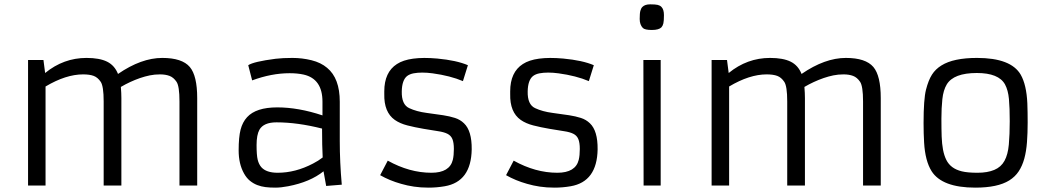

<svg xmlns="http://www.w3.org/2000/svg" viewBox="-20 -859 4870 889"><path d="M364.7 -514.6Q285.2 -514.6 190.9 -458.5V0H109.9V-581.1H181.2L189 -521Q274.4 -590.8 380.4 -590.8Q440.9 -590.8 475.8 -573.5Q510.7 -556.2 526.4 -516.6Q634.3 -590.8 731.4 -590.8Q823.2 -590.8 858.9 -548.8Q893.1 -508.3 893.1 -404.8V0H811V-389.6Q811 -460 797.4 -480.2Q783.7 -500.5 764.9 -507.6Q746.1 -514.6 720.9 -514.6Q695.8 -514.6 673.6 -510Q651.4 -505.4 628.4 -497.6Q582 -481.4 539.6 -456.5Q542 -427.2 542 -404.8V0H460V-389.6Q460 -460 446.3 -480.2Q432.6 -500.5 413.8 -507.6Q395 -514.6 364.7 -514.6Z M1553.2 -206.1Q1553.2 -108.9 1562.5 -3.9L1490.2 2L1478 -65.9Q1416 -16.1 1314 3.4Q1280.8 9.8 1254.9 9.8Q1229 9.8 1209.2 7.3Q1189.5 4.9 1171.1 -2.2Q1152.8 -9.3 1137.2 -22Q1121.6 -34.7 1109.9 -55.7Q1085 -100.1 1085 -162.4Q1085 -224.6 1094 -259Q1103 -293.5 1124 -316.4Q1165.5 -361.8 1263.7 -361.8Q1361.8 -361.8 1473.1 -324.7V-388.2Q1473.1 -494.1 1385.7 -513.7Q1357.4 -520 1320.8 -520Q1237.3 -520 1147.5 -486.8L1129.4 -557.1Q1154.3 -573.7 1256.3 -586.9Q1288.6 -590.8 1333.7 -590.8Q1378.9 -590.8 1422.4 -580.1Q1465.8 -569.3 1494.6 -544.9Q1553.2 -496.6 1553.2 -388.2ZM1471.2 -263.7Q1356.9 -292.5 1260.3 -292.5Q1200.7 -292.5 1181.2 -258.3Q1168 -234.4 1168 -187.5Q1168 -140.6 1173.1 -119.6Q1178.2 -98.6 1189.9 -85Q1212.9 -59.1 1265.6 -59.1Q1348.1 -59.1 1429.2 -101.6Q1454.1 -114.3 1474.1 -129.9Q1471.2 -182.6 1471.2 -263.7Z M1775.4 -115.2Q1876 -59.1 1977.5 -59.1Q2062 -59.1 2076.7 -119.1Q2081.5 -139.6 2081.5 -169.2Q2081.5 -198.7 2074.7 -215.1Q2067.9 -231.4 2051.8 -239.5Q2035.6 -247.6 2009 -251.5Q1982.4 -255.4 1941.4 -262.5Q1900.4 -269.5 1866.2 -278.3Q1832 -287.1 1808.1 -303.7Q1757.3 -339.4 1759.3 -423.8V-436Q1759.3 -524.9 1817.9 -562.5Q1874.5 -599.6 2004.9 -587.9Q2093.8 -579.6 2146.5 -557.1L2123.5 -483.4Q2064.9 -508.3 1982.9 -519.5Q1957.5 -522.9 1935.3 -522.9Q1913.1 -522.9 1895 -519.5Q1877 -516.1 1864.7 -506.8Q1841.3 -487.8 1840.3 -436Q1838.9 -375 1874.5 -358.4Q1908.7 -342.3 1955.6 -336.2Q2002.4 -330.1 2032.2 -325.4Q2062 -320.8 2086.4 -313Q2110.8 -305.2 2128.4 -288.1Q2165 -253.4 2164.1 -167.5Q2161.6 -17.6 2039.1 3.4Q2002 9.8 1964.8 9.8Q1927.7 9.8 1896.7 5.1Q1865.7 0.5 1837.4 -7.8Q1783.7 -22.9 1740.2 -47.9Z M2358.4 -115.2Q2459 -59.1 2560.5 -59.1Q2645 -59.1 2659.7 -119.1Q2664.6 -139.6 2664.6 -169.2Q2664.6 -198.7 2657.7 -215.1Q2650.9 -231.4 2634.8 -239.5Q2618.7 -247.6 2592 -251.5Q2565.4 -255.4 2524.4 -262.5Q2483.4 -269.5 2449.2 -278.3Q2415 -287.1 2391.1 -303.7Q2340.3 -339.4 2342.3 -423.8V-436Q2342.3 -524.9 2400.9 -562.5Q2457.5 -599.6 2587.9 -587.9Q2676.8 -579.6 2729.5 -557.1L2706.5 -483.4Q2647.9 -508.3 2565.9 -519.5Q2540.5 -522.9 2518.3 -522.9Q2496.1 -522.9 2478 -519.5Q2460 -516.1 2447.8 -506.8Q2424.3 -487.8 2423.3 -436Q2421.9 -375 2457.5 -358.4Q2491.7 -342.3 2538.6 -336.2Q2585.4 -330.1 2615.2 -325.4Q2645 -320.8 2669.4 -313Q2693.8 -305.2 2711.4 -288.1Q2748 -253.4 2747.1 -167.5Q2744.6 -17.6 2622.1 3.4Q2585 9.8 2547.9 9.8Q2510.7 9.8 2479.7 5.1Q2448.7 0.5 2420.4 -7.8Q2366.7 -22.9 2323.2 -47.9Z M2998.5 -720.2Q2965.8 -720.2 2956.5 -729.5Q2941.9 -744.6 2941.9 -771.2Q2941.9 -797.9 2945.1 -809.3Q2948.2 -820.8 2954.6 -827.1Q2966.3 -838.9 2990.5 -838.9Q3014.6 -838.9 3025.1 -836.4Q3035.6 -834 3042.5 -827.1Q3054.2 -815.4 3054.2 -788.8Q3054.2 -762.2 3051.5 -750.7Q3048.8 -739.3 3042.5 -732.4Q3030.3 -720.2 2998.5 -720.2ZM2959 -581.1H3039.1V0H2960Z M3529.8 -514.6Q3450.2 -514.6 3356 -458.5V0H3274.9V-581.1H3346.2L3354 -521Q3439.5 -590.8 3545.4 -590.8Q3606 -590.8 3640.9 -573.5Q3675.8 -556.2 3691.4 -516.6Q3799.3 -590.8 3896.5 -590.8Q3988.3 -590.8 4023.9 -548.8Q4058.1 -508.3 4058.1 -404.8V0H3976.1V-389.6Q3976.1 -460 3962.4 -480.2Q3948.7 -500.5 3929.9 -507.6Q3911.1 -514.6 3886 -514.6Q3860.8 -514.6 3838.6 -510Q3816.4 -505.4 3793.5 -497.6Q3747.1 -481.4 3704.6 -456.5Q3707 -427.2 3707 -404.8V0H3625V-389.6Q3625 -460 3611.3 -480.2Q3597.7 -500.5 3578.9 -507.6Q3560.1 -514.6 3529.8 -514.6Z M4256.3 -289.1Q4256.3 -399.9 4267.6 -443.8Q4278.8 -487.8 4295.2 -513.4Q4311.5 -539.1 4339.4 -556.2Q4395 -590.8 4503.9 -590.8Q4661.1 -590.8 4706.1 -513.2Q4732.9 -466.3 4736.8 -380.9Q4738.3 -340.3 4738.3 -291.5Q4738.3 -242.7 4735.1 -200.4Q4731.9 -158.2 4722.7 -124.5Q4713.4 -90.8 4696.8 -65.7Q4680.2 -40.5 4652.8 -23.4Q4599.1 9.8 4496.1 9.8Q4341.8 9.8 4293.5 -66.4Q4263.7 -113.8 4258.8 -199.2Q4256.3 -240.2 4256.3 -289.1ZM4633.3 -468.3Q4604 -521 4502.9 -521Q4396 -521 4363.8 -468.3Q4347.7 -441.4 4343.3 -399.9Q4338.9 -358.4 4338.9 -309.6Q4338.9 -260.7 4340.1 -226.8Q4341.3 -192.9 4346.4 -165.8Q4351.6 -138.7 4361.6 -118.7Q4371.6 -98.6 4389.2 -85.4Q4406.7 -72.3 4433.3 -65.7Q4460 -59.1 4506.1 -59.1Q4552.2 -59.1 4583.7 -72.3Q4615.2 -85.4 4631.1 -114.5Q4647 -143.6 4651.1 -189.9Q4655.3 -236.3 4655.3 -297.9Q4655.3 -359.4 4651.6 -400.4Q4647.9 -441.4 4633.3 -468.3Z"/></svg>

Font: Armata
Style: Regular
Weight: 400
Designer: Viktoriya Grabowska
Foundry: Viktoriya Grabowska
Version: Version 1.002